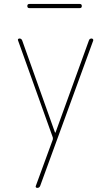

<svg xmlns="http://www.w3.org/2000/svg" viewBox="-20 -710 540 950"><path d="M241.2 -30.3 69.3 -509.8Q67.4 -513.7 69.8 -516.6Q72.3 -519.5 76.2 -519.5Q85.9 -519.5 89.8 -509.8L252 -54.7Q252 -53.7 253.9 -53.7Q254.9 -53.7 254.9 -54.7L419.9 -509.8Q422.9 -519.5 433.6 -519.5Q436.5 -519.5 439.5 -516.6Q442.4 -513.7 441.4 -509.8L178.7 210Q174.8 219.7 164.1 219.7Q160.2 219.7 157.7 216.8Q155.3 213.9 157.2 210L241.2 -19.5Q242.2 -25.4 241.2 -30.3ZM125 -669.9Q115.2 -669.9 115.2 -680.2Q115.2 -690.4 125 -690.4H375Q384.8 -690.4 384.8 -680.2Q384.8 -669.9 375 -669.9Z"/></svg>

Font: Rounded Mgen+ 1mn thin
Style: Regular
Weight: 100
Designer: [Source Han Sans]
Ryoko NISHIZUKA  (kana & ideographs); Paul D. Hunt (Latin, Greek & Cyrillic); Wenlong ZHANG  (bopomofo
Version: Version 1.059.20150602